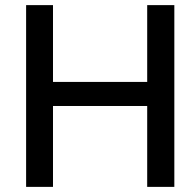

<svg xmlns="http://www.w3.org/2000/svg" viewBox="-20 -730 760 750"><path d="M661 -710V0H555V-316H187V0H82V-710H187V-410H555V-710Z"/></svg>

Font: Rising Sun Medium
Style: Regular
Weight: 500
Designer: Matt McInerney, Pablo Impallari, Rodrigo Fuenzalida (Raleway font), Stephen Hutchings (Greek), Cristiano Sobral (main ch
Foundry: The Rising Sun Project Authors
Version: Version 4.327; ttfautohint (v1.8.4.7-5d5b-dirty)